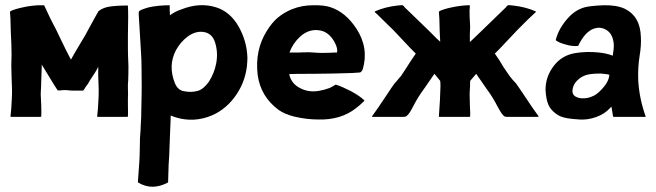

<svg xmlns="http://www.w3.org/2000/svg" viewBox="-20 -443 2498 731"><path d="M467 -259Q467 -246 467.5 -229.5Q468 -213 468.5 -204.5Q469 -196 469 -191Q469 -159 468 -135L467 -123V-110Q468 -80 467 -67V-45V-42Q468 -10 467 0L465 2H352Q350 2 350 0Q353 -23 355 -67Q357 -100 354 -152V-172V-189Q346 -171 323 -138L315 -124L306 -112Q299 -99 297 -99Q296 -98 294 -98H267H255L241 -99Q236 -100 229 -100Q219 -100 212 -99Q202 -98 200 -99Q199 -99 195 -106L186 -120L139 -197V-191Q139 -183 137 -135Q137 -126 136.5 -114.5Q136 -103 135.5 -96Q135 -89 135 -85Q135 -84 137 -42Q138 -10 137 0L135 2H22Q20 2 20 0Q23 -23 25 -67Q27 -100 24 -152Q22 -192 24 -236Q24 -267 21 -325Q20 -383 18 -398L19 -399V-400Q34 -408 67 -415Q93 -421 125 -423H148Q153 -412 159 -399.5Q165 -387 168.5 -379.5Q172 -372 174 -368Q195 -329 211 -294Q234 -246 250 -216Q259 -233 304 -308L340 -374L352 -395L353 -396Q353 -400 356 -401Q369 -412 392 -417Q420 -422 466 -422Q467 -422 467 -421Q468 -406 468 -378Q468 -340 467 -307V-284Z M803 -415Q857 -398 889 -341Q920 -286 922 -223Q922 -212 920 -190Q912 -124 871.5 -71Q831 -18 772 2Q701 26 630 -3Q630 1 629.5 15Q629 29 627.5 63Q626 97 625 128Q625 142 622 185Q620 243 620 251Q620 252 619 252Q559 284 506 252Q505 251 505 250Q512 162 512 134L513 82Q516 46 516 31Q518 5 518 -25Q519 -49 519 -73Q520 -104 519 -173Q519 -215 517 -241L508 -391Q508 -399 510 -401L519 -406Q529 -410 546 -415Q583 -423 625 -423Q626 -423 626 -422Q626 -400 627 -385Q648 -400 670 -407Q740 -435 803 -415ZM803 -201Q811 -242 799 -281Q787 -320 748 -322Q720 -323 693.5 -303Q667 -283 650 -252Q619 -193 646 -126Q657 -100 679 -96Q707 -90 733 -97Q756 -104 776 -133Q796 -165 803 -201Z M1367 -61V-60V-59Q1349 -41 1334 -30Q1277 14 1193 12Q1147 12 1101 1Q1064 -8 1040 -25Q972 -76 961 -158Q950 -251 995 -324Q1016 -358 1038 -376Q1062 -396 1092 -408Q1129 -423 1172 -423Q1215 -424 1240 -415Q1296 -396 1337 -334Q1385 -260 1361 -179Q1356 -168 1350 -167Q1349 -167 1320 -165Q1311 -165 1283 -164Q1255 -163 1246 -163Q1214 -163 1173 -162Q1102 -162 1081 -161Q1089 -122 1128 -105Q1157 -91 1194 -97Q1213 -100 1235 -108L1252 -117Q1257 -122 1261 -120Q1283 -113 1316 -96Q1351 -77 1367 -61ZM1122 -303Q1095 -278 1082 -243H1117Q1134 -244 1157 -244Q1162 -244 1175 -243Q1188 -242 1189 -242Q1204 -241 1232 -242Q1245 -243 1255 -243H1263Q1263 -246 1264 -250Q1264 -264 1253 -284Q1232 -321 1199 -327Q1157 -335 1122 -303Z M1965 -96Q2016 -19 2030 -1Q2031 0 2030 1Q2030 2 2029 2H1911Q1900 2 1896 -4Q1887 -13 1874 -38Q1855 -75 1831 -107L1793 -162L1770 -135Q1770 -126 1769.5 -114.5Q1769 -103 1768.5 -96Q1768 -89 1768 -85Q1768 -63 1769 -42Q1771 -5 1770 0L1768 2H1653Q1651 2 1651 0Q1656 -66 1657 -115Q1657 -128 1656 -135L1634 -162Q1628 -153 1596 -107Q1572 -75 1553 -38Q1540 -12 1531 -4Q1526 2 1516 2H1398Q1397 2 1396 1Q1396 0 1397 -1Q1411 -19 1462 -96Q1466 -103 1482 -125Q1489 -132 1494 -139L1507 -154L1528 -186L1546 -214L1563 -239L1545 -257L1477 -329L1437 -368Q1410 -395 1407 -397V-399Q1407 -400 1408 -400Q1447 -417 1494 -422Q1512 -424 1513 -423L1517 -420L1521 -415L1524 -412L1552 -385L1617 -322L1642 -297Q1652 -287 1656 -284L1654 -325Q1653 -383 1651 -398L1652 -399V-400Q1667 -408 1700 -415Q1738 -423 1767 -423Q1769 -423 1769 -422Q1767 -404 1768 -381Q1770 -343 1770 -341Q1768 -309 1769 -283Q1773 -286 1784 -297L1810 -322L1875 -385L1903 -412L1906 -415L1910 -420L1914 -423Q1915 -424 1933 -422Q1980 -417 2019 -400Q2020 -400 2020 -399V-397Q2019 -396 1989 -368L1950 -329L1882 -257L1864 -239L1881 -214L1898 -186Q1906 -174 1920 -154L1932 -139Q1935 -135 1945 -125Z M2438 0Q2440 2 2436 2H2316L2314 0L2308 -37L2302 -31Q2282 -9 2250 2.5Q2218 14 2187 12Q2155 10 2139 7Q2112 2 2098 -9Q2076 -25 2068 -44Q2059 -64 2057 -101Q2057 -152 2089 -193Q2120 -233 2171 -241Q2214 -248 2261 -243Q2290 -240 2313 -231Q2314 -235 2314 -240Q2320 -271 2314 -292Q2307 -320 2285 -331Q2264 -342 2241 -334Q2207 -322 2181 -268H2180Q2157 -266 2132 -274Q2109 -280 2097 -289L2096 -290V-291Q2107 -336 2145 -377Q2171 -405 2205 -415Q2227 -421 2279 -423Q2327 -424 2358 -410Q2418 -381 2420 -302Q2422 -271 2415 -229Q2408 -185 2410 -136Q2414 -68 2438 0ZM2265 -97Q2298 -129 2300 -158Q2294 -161 2268 -163Q2235 -163 2218 -159Q2196 -154 2179.5 -138.5Q2163 -123 2160 -103Q2157 -84 2171 -75.5Q2185 -67 2208 -69Q2222 -70 2237 -77Q2250 -82 2265 -97Z"/></svg>

Font: Tovari Sans
Style: Bold
Weight: 700
Designer: Verneri Kontto, Denis Ignatov
Foundry: Verneri Kontto
Version: Version 1.10 May 7, 2019